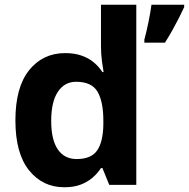

<svg xmlns="http://www.w3.org/2000/svg" viewBox="-20 -846 797 810"><path d="M251 -56Q160 -56 102.5 -127.5Q45 -199 45 -338Q45 -478 103 -550Q161 -622 255 -622Q294 -622 324 -611.5Q354 -601 375.5 -583Q397 -565 412 -542H417Q414 -558 410 -588.5Q406 -619 406 -651V-826H555V-66H441L412 -137H406Q392 -115 370.5 -96.5Q349 -78 320 -67Q291 -56 251 -56ZM303 -175Q365 -175 390 -211.5Q415 -248 416 -321V-337Q416 -417 391.5 -459Q367 -501 301 -501Q252 -501 224 -458.5Q196 -416 196 -336Q196 -256 224 -215.5Q252 -175 303 -175ZM757 -816Q747 -794 734.5 -769.5Q722 -745 707.5 -719Q693 -693 676 -666H589V-679Q593 -694 597.5 -712.5Q602 -731 606 -751Q610 -771 613.5 -790.5Q617 -810 619 -826H757Z"/></svg>

Font: Noto Sans Malayalam UI
Style: Regular
Weight: 400
Designer: Jelle Bosma - Monotype Design Team
Foundry: Monotype Imaging Inc.
Version: Version 2.104